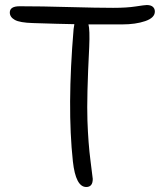

<svg xmlns="http://www.w3.org/2000/svg" viewBox="-20 -770 655 764"><path d="M323.2 -25.9Q281.2 -25.9 270 -127.9Q246.6 -343.8 272.9 -654.8Q274.4 -665 275.9 -673.8Q214.8 -674.8 111.8 -678.2Q58.6 -679.7 38.8 -690.9Q19 -702.1 19 -720.2Q19 -745.1 58.1 -745.1Q144.5 -745.1 255.6 -741.9Q366.7 -738.8 430.2 -738.8Q484.4 -738.8 520.3 -744.4Q556.2 -750 564 -750Q580.1 -750 588.1 -742.9Q596.2 -735.8 596.2 -724.1Q596.2 -699.2 557.9 -686Q519.5 -672.9 466.8 -672.9H332Q337.9 -651.9 335 -583Q324.7 -382.3 327.9 -290.8Q331.1 -199.2 340.1 -130.4Q349.1 -61.5 349.1 -58.1Q349.1 -25.9 323.2 -25.9Z"/></svg>

Font: Shantell Sans Bouncy
Style: Regular
Weight: 300
Designer: Stephen Nixon, Anya Danilova, Shantell Martin
Foundry: Arrow Type
Version: Version 1.006;[9816181b4]